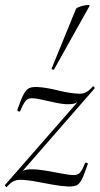

<svg xmlns="http://www.w3.org/2000/svg" viewBox="-26 -743 400 770"><path d="M1 7Q-1 8 -4 4Q-7 0 -6 -1L308 -360L302 -349Q289 -335 278.5 -330Q268 -325 247 -325Q226 -325 197.5 -331Q169 -337 143 -343Q117 -349 101 -349Q84 -349 75 -336.5Q66 -324 55 -298Q54 -294 48 -296.5Q42 -299 44 -304Q59 -347 69.5 -366Q80 -385 92 -390Q104 -395 125 -394Q160 -392 206 -380.5Q252 -369 291 -367Q307 -367 319 -373Q331 -379 346 -396Q349 -398 352 -394Q355 -390 353 -388L40 -29L46 -41Q59 -55 69.5 -59.5Q80 -64 101 -64Q126 -64 158.5 -58.5Q191 -53 221.5 -47Q252 -41 270 -41Q287 -41 296 -52Q305 -63 315 -89Q316 -91 321.5 -90Q327 -89 326 -85Q312 -43 302 -23.5Q292 -4 280.5 0.5Q269 5 249 5Q221 4 187.5 -2Q154 -8 120 -14.5Q86 -21 56 -22Q40 -22 28 -16Q16 -10 1 7ZM191 -465Q190 -462 184.5 -464Q179 -466 181 -468L279 -708Q281 -711 289.5 -714.5Q298 -718 309 -720.5Q320 -723 327.5 -723Q335 -723 333 -719Z"/></svg>

Font: Cormorant Light Light
Style: Italic
Weight: 300
Italic angle: -10°
Version: Version 4.000